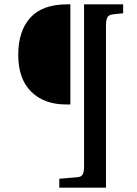

<svg xmlns="http://www.w3.org/2000/svg" viewBox="-20 -730 629 884"><path d="M253 134V93L335 86Q354 85 360.5 73.5Q367 62 367 37V-710H547V-669L500 -664Q481 -662 474.5 -650Q468 -638 468 -614V134ZM284 -249Q183 -249 123.5 -308Q64 -367 64 -477Q64 -588 120 -649Q176 -710 289 -710H304V-249Z"/></svg>

Font: Literata 36pt Medium
Style: Regular
Weight: 500
Designer: Latin by Veronika Burian and Jose Scaglione. Greek by Irene Vlachou. Cyrillic by Vera Evstafieva.
Foundry: TypeTogether
Version: Version 3.002